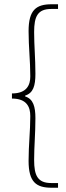

<svg xmlns="http://www.w3.org/2000/svg" viewBox="-20 -728 310 900"><path d="M222 152H252V130H220C156 130 140 94 140 22C140 -44 146 -100 146 -174C146 -228 136 -264 98 -276V-280C136 -292 146 -326 146 -382C146 -456 140 -512 140 -578C140 -650 156 -686 220 -686H252V-708H222C150 -708 114 -682 114 -582C114 -508 122 -442 122 -370C122 -330 106 -290 36 -290V-266C106 -266 122 -226 122 -184C122 -114 114 -48 114 26C114 126 150 152 222 152Z"/></svg>

Font: Assistant ExtraLight
Style: Regular
Weight: 275
Designer: Hebrew By Ben Nathan, Latin by Paul Hunt
Version: Version 2.001;PS 002.001;hotconv 1.0.88;makeotf.lib2.5.64775